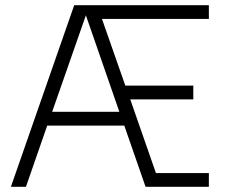

<svg xmlns="http://www.w3.org/2000/svg" viewBox="-20 -720 886 740"><path d="M22 0H80L162 -236H459L541 0H785V-53H581L482 -337H725V-390H463L373 -647H785V-700H266ZM181 -289 311 -661 440 -289Z"/></svg>

Font: Uncut Sans Light
Style: Regular
Weight: 300
Designer: Kasper Nordkvist
Foundry: UNCUT.wtf
Version: Version 1.304;Glyphs 3.2 (3246)